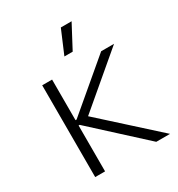

<svg xmlns="http://www.w3.org/2000/svg" viewBox="-172 -831 872 942"><g transform="rotate(-30 264.0 -360.0)"><path d="M304 -588 374 -720H313L257 -588ZM92 0H148V-260H154L438 0H516L211 -276L499 -520H426L154 -290H148V-520H92Z"/></g></svg>

Font: Fixel Display Light
Style: Regular
Weight: 300
Designer: AlfaBravo + MacPaw
Foundry: Kyrylo Tkachov, Marchela Mozhyna, Serhii Makarenko, Maria Weinstein, Zakhar Kryvoshyya
Version: Version 1.211